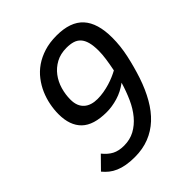

<svg xmlns="http://www.w3.org/2000/svg" viewBox="-194 -816 956 956"><g transform="rotate(-45 284.0 -338.0)"><path d="M357.9 -689.9Q455.1 -689.9 501 -639.4Q546.9 -588.9 546.9 -485.8Q546.9 -427.2 533.7 -366.7Q520.5 -306.2 501 -247.1Q480.5 -186 452.6 -137.5Q424.8 -88.9 388.7 -55.2Q352.5 -21.5 307.1 -3.7Q261.7 14.2 206.1 14.2Q172.9 14.2 147 9.5Q121.1 4.9 100.6 -3.9Q80.1 -12.7 64.2 -25.4Q48.3 -38.1 35.2 -54.2L98.1 -118.2Q120.6 -90.3 146 -77.1Q171.4 -64 208 -64Q250 -64 283.2 -82Q316.4 -100.1 342.5 -131.3Q368.7 -162.6 387.7 -204.8Q406.7 -247.1 420.9 -294.9Q384.8 -267.6 343.8 -255.4Q302.7 -243.2 265.1 -243.2Q173.3 -243.2 130.6 -284.7Q87.9 -326.2 87.9 -405.8Q87.9 -438 94.5 -471.4Q101.1 -504.9 114.7 -536.4Q128.4 -567.9 149.9 -595.9Q171.4 -624 201.4 -644.8Q231.4 -665.5 270.3 -677.7Q309.1 -689.9 357.9 -689.9ZM350.1 -611.8Q307.1 -611.8 275.4 -594.5Q243.7 -577.1 222.7 -549.3Q201.7 -521.5 191.4 -486.3Q181.2 -451.2 181.2 -415Q181.2 -391.1 188.2 -373.5Q195.3 -356 208.3 -344.5Q221.2 -333 239.3 -327.4Q257.3 -321.8 278.8 -321.8Q301.8 -321.8 324 -325.7Q346.2 -329.6 366.5 -335.7Q386.7 -341.8 404.8 -349.6Q422.9 -357.4 437 -365.2Q444.3 -401.4 448.7 -432.1Q453.1 -462.9 453.1 -487.8Q453.1 -523.9 446.5 -547.9Q439.9 -571.8 427 -585.9Q414.1 -600.1 394.8 -606Q375.5 -611.8 350.1 -611.8Z"/></g></svg>

Font: Lorenzo Sans
Style: Italic
Weight: 400
Italic angle: -12°
Foundry: Intel Corporation
Version: Version 1.00; ttfautohint (v1.5)